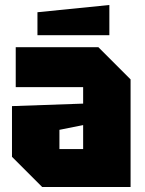

<svg xmlns="http://www.w3.org/2000/svg" viewBox="-20 -749 581 769"><path d="M28 -121V-324L313 -334V-400H43V-560H374L503 -431V0H149ZM218 -229V-152H313V-248ZM130 -608V-700L418 -729V-608Z"/></svg>

Font: Tektur SemiCondensed ExtraBold
Style: Regular
Weight: 800
Width: 4
Designer: Adam Jagosz
Foundry: Adam Jagosz
Version: Version 1.005;gftools[0.9.30]